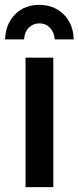

<svg xmlns="http://www.w3.org/2000/svg" viewBox="-20 -769 323 789"><path d="M79 -607H1Q3 -671 42 -710Q81 -749 141.5 -749Q202 -749 241.5 -710Q281 -671 283 -607H205Q203 -636 185.5 -654.5Q168 -673 142 -673Q116 -673 98 -654.5Q80 -636 79 -607ZM85 -532H199V0H85Z"/></svg>

Font: Steamflix Grotesk
Style: Regular
Weight: 400
Designer: Julieta Ulanovsky
Foundry: Julieta Ulanovsky
Version: Version 4.000;PS 004.000;hotconv 1.0.88;makeotf.lib2.5.64775